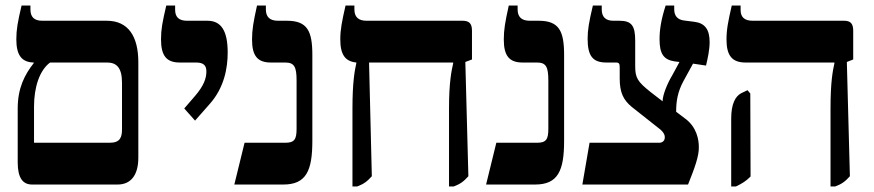

<svg xmlns="http://www.w3.org/2000/svg" viewBox="-20 -667 3160 694"><path d="M96 0H405C453 0 480 -34 480 -97V-442C480 -535 444 -592 366 -592H133C103 -592 90 -606 90 -633V-647H58C44 -588 39 -560 39 -525C39 -468 58 -442 102 -441V-439C70 -398 44 -350 44 -275V-80C44 -23 63 0 96 0ZM103 -151V-282C103 -352 123 -413 161 -441H367C400 -441 421 -424 421 -368V-200C421 -172 415 -151 377 -151Z M685 -231 737 -290C791 -350 803 -422 803 -477C803 -555 780 -592 730 -592H656C627 -592 613 -605 613 -632V-647H581C567 -587 562 -561 562 -525C562 -465 582 -441 630 -441H689C716 -441 726 -430 726 -409C726 -384 717 -357 684 -319L646 -275Z M827 0H1004C1087 0 1109 -50 1109 -158V-468C1109 -555 1091 -592 1017 -592H985C955 -592 941 -606 941 -633V-647H909C896 -588 891 -560 891 -524C891 -465 911 -441 959 -441H1011C1044 -441 1052 -425 1052 -376V-201C1052 -163 1044 -151 1011 -151H864Z M1254 7H1271C1295 -2 1307 -11 1324 -30L1314 -441H1618V-438C1612 -411 1603 -370 1603 -275V7H1620C1644 -2 1656 -11 1673 -30L1662 -443L1686 -452V-556C1686 -582 1676 -592 1652 -592H1305C1275 -592 1261 -606 1261 -633V-647H1229C1216 -590 1210 -560 1210 -525C1210 -469 1228 -445 1268 -441V-439C1262 -412 1254 -370 1254 -275Z M1737 0H1914C1997 0 2019 -50 2019 -158V-468C2019 -555 2001 -592 1927 -592H1895C1865 -592 1851 -606 1851 -633V-647H1819C1806 -588 1801 -560 1801 -524C1801 -465 1821 -441 1869 -441H1921C1954 -441 1962 -425 1962 -376V-201C1962 -163 1954 -151 1921 -151H1774Z M2085 0H2467C2490 -58 2507 -102 2506 -136C2506 -161 2499 -207 2457 -238L2424 -263C2424 -300 2429 -335 2451 -375L2485 -437L2532 -430C2538 -456 2545 -486 2545 -515C2545 -559 2529 -583 2491 -588L2452 -593C2429 -596 2417 -610 2417 -633V-647H2386C2369 -594 2364 -558 2364 -525C2364 -472 2379 -451 2419 -445L2436 -443L2410 -395C2393 -367 2375 -324 2375 -301L2380 -297L2332 -334C2284 -372 2276 -386 2276 -428V-520C2276 -574 2263 -592 2219 -592H2197C2169 -592 2155 -606 2155 -633V-647H2123C2109 -588 2104 -559 2104 -527C2104 -464 2123 -441 2172 -441H2206C2218 -441 2220 -437 2220 -422V-383C2220 -333 2233 -306 2263 -281L2368 -198C2380 -187 2383 -179 2383 -171C2383 -165 2381 -159 2377 -156C2374 -153 2369 -151 2363 -151H2111Z M2982 7H2999C3023 -2 3035 -11 3052 -30L3041 -443L3064 -452V-556C3064 -582 3054 -592 3031 -592H2701C2672 -592 2657 -604 2657 -631V-647H2625C2612 -590 2606 -561 2606 -524C2606 -465 2627 -441 2675 -441H2996V-438C2990 -411 2982 -371 2982 -275ZM2623 7H2640C2663 -4 2676 -12 2693 -29L2692 -329L2682 -341L2659 -330C2638 -319 2623 -291 2623 -239Z"/></svg>

Font: Noto Serif Hebrew SemiCondensed
Style: Bold
Weight: 700
Width: 4
Designer: Monotype Design Team
Foundry: Monotype Imaging Inc.
Version: Version 2.004